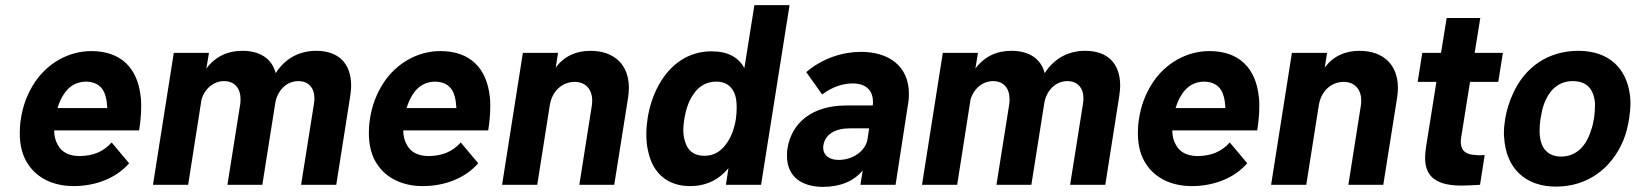

<svg xmlns="http://www.w3.org/2000/svg" viewBox="-20 -720 6379 748"><path d="M291 -112C249 -112 220 -127 205 -156C196 -171 191 -190 191 -212H522C527 -243 530 -276 530 -304C530 -319 530 -332 528 -344C516 -455 451 -521 336 -521C246 -521 165 -473 116 -400C87 -356 69 -309 61 -255C58 -236 57 -218 57 -201C57 -153 68 -110 91 -78C125 -27 187 5 267 5C354 5 434 -27 483 -84L415 -165C382 -128 342 -113 291 -112ZM316 -402C355 -401 381 -383 391 -346C395 -333 397 -317 398 -299H204C210 -319 218 -337 228 -352C248 -384 278 -402 316 -402Z M1212 -522C1150 -522 1093 -496 1054 -435C1039 -492 993 -522 924 -522C867 -522 819 -500 784 -453L794 -514H657L576 0H713L765 -332C778 -376 813 -404 853 -404C893 -404 917 -377 917 -334C917 -328 917 -322 916 -315L866 0H1002L1052 -316C1060 -369 1098 -404 1142 -404C1182 -404 1205 -378 1205 -336C1205 -330 1204 -323 1203 -315L1153 0H1290L1344 -343C1346 -358 1348 -373 1348 -386C1348 -473 1299 -522 1212 -522Z M1651 -112C1609 -112 1580 -127 1565 -156C1556 -171 1551 -190 1551 -212H1882C1887 -243 1890 -276 1890 -304C1890 -319 1890 -332 1888 -344C1876 -455 1811 -521 1696 -521C1606 -521 1525 -473 1476 -400C1447 -356 1429 -309 1421 -255C1418 -236 1417 -218 1417 -201C1417 -153 1428 -110 1451 -78C1485 -27 1547 5 1627 5C1714 5 1794 -27 1843 -84L1775 -165C1742 -128 1702 -113 1651 -112ZM1676 -402C1715 -401 1741 -383 1751 -346C1755 -333 1757 -317 1758 -299H1564C1570 -319 1578 -337 1588 -352C1608 -384 1638 -402 1676 -402Z M2280 -522C2224 -522 2178 -501 2145 -457L2154 -514H2017L1936 0H2073L2122 -311C2131 -365 2170 -401 2219 -401C2261 -401 2287 -372 2287 -329C2287 -323 2287 -317 2286 -311L2237 0H2373L2427 -340C2429 -353 2430 -366 2430 -378C2430 -469 2372 -522 2280 -522Z M2919 -700 2880 -455C2857 -496 2817 -520 2752 -520C2659 -520 2590 -467 2547 -390C2524 -349 2510 -303 2503 -259C2500 -239 2498 -218 2498 -197C2498 -174 2500 -151 2505 -131C2523 -44 2582 5 2668 5C2733 5 2782 -21 2818 -65L2808 0H2945L3056 -700ZM2814 -166C2793 -134 2765 -113 2724 -113C2684 -113 2660 -133 2650 -165C2645 -179 2642 -195 2642 -214C2642 -227 2644 -241 2646 -257C2651 -287 2661 -323 2679 -349C2702 -386 2734 -402 2771 -402C2808 -402 2830 -384 2842 -355C2848 -340 2850 -321 2850 -300C2850 -287 2849 -272 2847 -257C2841 -220 2830 -190 2814 -166Z M3469 0 3517 -311C3520 -326 3521 -341 3521 -354C3521 -465 3440 -518 3334 -518C3265 -518 3185 -494 3121 -439L3183 -352C3223 -382 3264 -395 3302 -395C3362 -395 3381 -359 3381 -324C3381 -319 3381 -314 3380 -309H3276C3146 -309 3064 -243 3048 -142C3046 -131 3046 -121 3046 -112C3046 -30 3106 8 3186 8C3254 8 3306 -14 3341 -56L3332 0ZM3360 -179C3352 -130 3301 -97 3247 -97C3211 -97 3187 -115 3187 -145C3187 -148 3187 -151 3188 -155C3195 -197 3234 -220 3291 -220H3366Z M4208 -522C4146 -522 4089 -496 4050 -435C4035 -492 3989 -522 3920 -522C3863 -522 3815 -500 3780 -453L3790 -514H3653L3572 0H3709L3761 -332C3774 -376 3809 -404 3849 -404C3889 -404 3913 -377 3913 -334C3913 -328 3913 -322 3912 -315L3862 0H3998L4048 -316C4056 -369 4094 -404 4138 -404C4178 -404 4201 -378 4201 -336C4201 -330 4200 -323 4199 -315L4149 0H4286L4340 -343C4342 -358 4344 -373 4344 -386C4344 -473 4295 -522 4208 -522Z M4647 -112C4605 -112 4576 -127 4561 -156C4552 -171 4547 -190 4547 -212H4878C4883 -243 4886 -276 4886 -304C4886 -319 4886 -332 4884 -344C4872 -455 4807 -521 4692 -521C4602 -521 4521 -473 4472 -400C4443 -356 4425 -309 4417 -255C4414 -236 4413 -218 4413 -201C4413 -153 4424 -110 4447 -78C4481 -27 4543 5 4623 5C4710 5 4790 -27 4839 -84L4771 -165C4738 -128 4698 -113 4647 -112ZM4672 -402C4711 -401 4737 -383 4747 -346C4751 -333 4753 -317 4754 -299H4560C4566 -319 4574 -337 4584 -352C4604 -384 4634 -402 4672 -402Z M5276 -522C5220 -522 5174 -501 5141 -457L5150 -514H5013L4932 0H5069L5118 -311C5127 -365 5166 -401 5215 -401C5257 -401 5283 -372 5283 -329C5283 -323 5283 -317 5282 -311L5233 0H5369L5423 -340C5425 -353 5426 -366 5426 -378C5426 -469 5368 -522 5276 -522Z M5817 -401 5835 -514H5725L5747 -650H5616L5594 -514H5521L5503 -401H5576L5536 -150C5534 -135 5532 -120 5532 -105C5532 -49 5556 3 5673 3C5689 3 5711 2 5746 0L5764 -116C5758 -116 5751 -115 5745 -115C5740 -115 5734 -116 5729 -116C5682 -118 5671 -141 5671 -168C5671 -175 5672 -181 5673 -188L5707 -401Z M6042 7C6164 7 6259 -63 6305 -175C6316 -201 6322 -230 6327 -259C6330 -280 6332 -301 6332 -319C6332 -330 6331 -340 6330 -349C6317 -455 6247 -522 6129 -522C6011 -522 5919 -458 5873 -352C5860 -324 5850 -292 5844 -258C5841 -239 5839 -219 5839 -202C5839 -195 5839 -189 5840 -183C5847 -68 5919 7 6042 7ZM6063 -110C6005 -110 5978 -148 5978 -210C5978 -225 5979 -241 5982 -259C5985 -278 5989 -297 5994 -311C6014 -369 6052 -404 6107 -404C6163 -404 6190 -372 6194 -315C6194 -302 6193 -280 6190 -259C6187 -243 6184 -226 6178 -211C6159 -150 6121 -111 6063 -110Z"/></svg>

Font: Arthouse Owned
Style: Bold Italic
Weight: 700
Italic angle: -10°
Designer: Jeremy Tribby
Foundry: Tribby Type
Version: Version 1.000;PS 001.000;hotconv 1.0.88;makeotf.lib2.5.64775